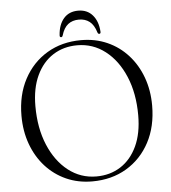

<svg xmlns="http://www.w3.org/2000/svg" viewBox="-59 -918 877 985"><g transform="rotate(-5 380.0 -425.5)"><path d="M381.5 -713Q455 -713 516.2 -685.8Q577.5 -658.5 622.2 -609Q667 -559.5 691.5 -492.8Q716 -426 716 -347.5Q716 -239.5 672.8 -158.2Q629.5 -77 553 -31.5Q476.5 14 377 14Q304 14 243 -13.2Q182 -40.5 137.2 -90Q92.5 -139.5 68 -206.5Q43.5 -273.5 43.5 -352.5Q43.5 -460 86.8 -541Q130 -622 206.2 -667.5Q282.5 -713 381.5 -713ZM640.5 -304Q640.5 -416.5 604 -503.2Q567.5 -590 504 -639.2Q440.5 -688.5 359.5 -688.5Q289 -688.5 234.8 -653.8Q180.5 -619 149.8 -553.5Q119 -488 119 -396Q119 -282.5 155.5 -195.5Q192 -108.5 255.5 -59Q319 -9.5 400 -9.5Q470.5 -9.5 524.8 -44.2Q579 -79 609.8 -145Q640.5 -211 640.5 -304ZM380 -819Q346.5 -819 324 -801.5Q301.5 -784 290 -745Q287.5 -737 281.5 -737Q273.5 -737 274.5 -748Q278 -801.5 305.2 -833.2Q332.5 -865 380 -865Q426.5 -865 454 -833.2Q481.5 -801.5 485 -748Q486 -737 477.5 -737Q472 -737 469 -745Q457 -784.5 434.5 -801.8Q412 -819 380 -819Z"/></g></svg>

Font: Fraunces 72pt Light
Style: Regular
Weight: 300
Version: Version 1.000;[0bf87f6ff]